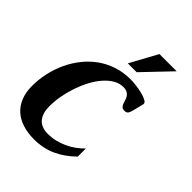

<svg xmlns="http://www.w3.org/2000/svg" viewBox="-210 -821 936 936"><g transform="rotate(45 258.5 -352.5)"><path d="M320.8 -478Q294.4 -478 270.3 -463.6Q246.1 -449.2 225.1 -425Q204.1 -400.9 187 -368.7Q169.9 -336.4 157.7 -300.5Q145.5 -264.6 138.9 -227.8Q132.3 -190.9 132.3 -156.7Q132.3 -132.3 137.5 -115.2Q142.6 -98.1 150.6 -86.9Q158.7 -75.7 168.9 -69.3Q179.2 -63 189.2 -60.1Q199.2 -57.1 208 -56.4Q216.8 -55.7 222.7 -55.7Q248 -55.7 272.9 -61.5Q297.9 -67.4 321 -77.9Q344.2 -88.4 365.2 -103.3Q386.2 -118.2 403.8 -136.7V-80.6Q357.9 -35.6 306.9 -12.5Q255.9 10.7 193.8 10.7Q149.9 10.7 114.5 -0.5Q79.1 -11.7 54.2 -33.9Q29.3 -56.2 15.9 -89.6Q2.4 -123 2.4 -167Q2.4 -211.4 12.2 -255.9Q22 -300.3 40.5 -340.3Q59.1 -380.4 86.4 -415Q113.8 -449.7 148.9 -475.1Q184.1 -500.5 227.1 -514.9Q270 -529.3 319.8 -529.3Q338.4 -529.3 361.1 -526.4Q383.8 -523.4 403.6 -518.3Q423.3 -513.2 436.5 -506.1Q449.7 -499 449.7 -490.2Q449.7 -488.3 449.2 -486.8L436 -433.1Q432.1 -416 426.5 -407.7Q420.9 -399.4 405.8 -399.4Q394 -399.4 388.2 -405.3Q382.3 -411.1 378.9 -419.9Q375.5 -428.7 372.8 -438.7Q370.1 -448.7 364.5 -457.5Q358.9 -466.3 348.9 -472.2Q338.9 -478 320.8 -478ZM332 -715.8H450.7L315.9 -574.7H254.9Z"/></g></svg>

Font: Arian AMU Serif
Style: Bold Italic
Weight: 700
Italic angle: -15°
Designer: Ruben Hakobyan (Tarumian)
Foundry: Ruben Hakobyan (Tarumian)
Version: Version 1.002